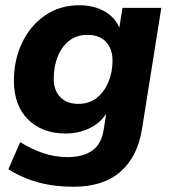

<svg xmlns="http://www.w3.org/2000/svg" viewBox="-20 -521 655 732"><path d="M260 191Q186 191 124.5 174Q63 157 12 124L57 21Q99 47 144 62.5Q189 78 238 78Q295 78 330.5 54Q366 30 375 -25L385 -87Q360 -50 319 -31Q278 -12 230 -12Q141 -12 87 -65.5Q33 -119 33 -214Q33 -292 64 -357.5Q95 -423 151.5 -462Q208 -501 283 -501Q335 -501 375.5 -479.5Q416 -458 435 -416L447 -491H595L522 -33Q506 74 440.5 132.5Q375 191 260 191ZM279 -125Q320 -125 349 -148Q378 -171 393.5 -208.5Q409 -246 409 -290Q409 -335 384 -361.5Q359 -388 313 -388Q272 -388 243.5 -365.5Q215 -343 200 -305.5Q185 -268 185 -223Q184 -178 209 -151.5Q234 -125 279 -125Z"/></svg>

Font: Nunito Sans ExtraBold
Style: Italic
Weight: 800
Italic angle: -9°
Designer: Vernon Adams
Foundry: Vernon Adams
Version: Version 3.006; ttfautohint (v1.8.3)